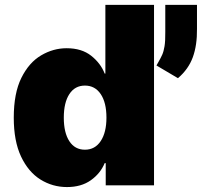

<svg xmlns="http://www.w3.org/2000/svg" viewBox="-20 -747 814 774"><path d="M600.9 0V-727.3H404.8V-450.3H402Q386 -491.8 347.7 -522.2Q309.3 -552.6 248.6 -552.6Q194.6 -552.6 145.8 -523.8Q96.9 -495 66.2 -433.2Q35.5 -371.4 35.5 -272.7Q35.5 -178.3 64.8 -116.1Q94.1 -54 142.9 -23.4Q191.8 7.1 250 7.1Q307.5 7.1 346.2 -20.4Q384.9 -47.9 402 -89.5H406.2V0ZM409.1 -272.7Q409.1 -213.1 386 -178.3Q362.9 -143.5 322.4 -143.5Q282 -143.5 259.6 -177.7Q237.2 -212 237.2 -272.7Q237.2 -333.5 259.6 -367.7Q282 -402 322.4 -402Q362.9 -402 386 -367.7Q409.1 -333.5 409.1 -272.7ZM774.1 -727.3V-630.7Q774.9 -564.6 757.3 -516.3Q739.7 -468 697.4 -431.8L610.8 -483Q613.3 -487.2 615.4 -491.3Q617.5 -495.4 619.7 -498.9Q627.8 -512.8 633.9 -526.3Q639.9 -539.8 643.3 -560.7Q646.7 -581.7 646.3 -617.9V-727.3Z"/></svg>

Font: Inter UI Black
Style: Regular
Weight: 900
Designer: Rasmus Andersson
Foundry: rsms
Version: 3.2;8d6f07862